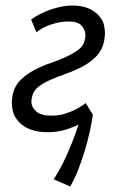

<svg xmlns="http://www.w3.org/2000/svg" viewBox="-20 -471 422 697"><path d="M175 180Q195 149 211 116Q227 83 240 50.5Q253 18 263 -13Q264 -16 265 -19Q254 -13 243 -9Q199 9 154 9Q117 9 90.5 -1Q64 -11 47.5 -29.5Q31 -48 27 -66Q23 -84 23 -97Q23 -111 26 -127Q33 -159 54 -180Q75 -201 103 -216Q131 -231 161.5 -241.5Q192 -252 218.5 -264Q245 -276 264.5 -290.5Q284 -305 288 -327Q290 -336 290 -344Q290 -361 277 -377Q264 -393 228 -393Q200 -393 168 -383Q136 -373 112 -354L93 -400Q126 -424 167.5 -437.5Q209 -451 242 -451Q275 -451 299 -441.5Q323 -432 338.5 -414.5Q354 -397 357.5 -380Q361 -363 361 -351Q361 -337 358 -322Q351 -289 330.5 -267.5Q310 -246 282.5 -231Q255 -216 224 -205Q193 -194 166 -182.5Q139 -171 120 -156.5Q101 -142 96 -118Q94 -109 94 -102Q94 -82 111.5 -66.5Q129 -51 169 -51Q200 -51 234 -64.5Q268 -78 291 -97L317 -55Q314 -31 307 1.5Q300 34 289.5 70Q279 106 265.5 141Q252 176 235 206Z"/></svg>

Font: Isabella Sans
Style: Italic
Weight: 400
Italic angle: -12°
Designer: Christian Thalmann (Catharsis Fonts), Cristiano Sobral
Foundry: The Isabella Sans Project Authors
Version: Version 2.026; ttfautohint (v1.8.4.7-5d5b-dirty)